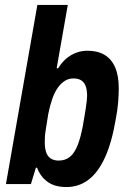

<svg xmlns="http://www.w3.org/2000/svg" viewBox="-20 -744 518 776"><path d="M249 12Q200 12 171 -10Q142 -32 130 -66H125L105 0H4L131 -724H254L209 -468H215Q229 -491 247 -506.5Q265 -522 287 -530.5Q309 -539 334 -539Q375 -539 403 -522Q431 -505 445.5 -471.5Q460 -438 460 -387Q460 -362 457.5 -330.5Q455 -299 448 -263Q432 -168 404 -107Q376 -46 337 -17Q298 12 249 12ZM217 -95Q244 -95 262.5 -110Q281 -125 293.5 -156.5Q306 -188 315 -236Q322 -276 325.5 -298.5Q329 -321 330.5 -334.5Q332 -348 332 -357Q332 -381 326 -396.5Q320 -412 308 -419.5Q296 -427 276 -427Q258 -427 242.5 -417.5Q227 -408 214 -390Q201 -372 191.5 -345Q182 -318 175 -283Q169 -245 165.5 -223.5Q162 -202 161.5 -190Q161 -178 161 -168Q161 -145 166.5 -128.5Q172 -112 185 -103.5Q198 -95 217 -95Z"/></svg>

Font: Archivo Condensed
Style: Bold Italic
Weight: 700
Width: 3
Italic angle: -10°
Designer: Hector Gatti
Foundry: Omnibus-Type
Version: Version 2.001